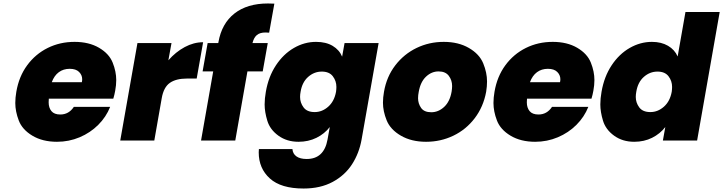

<svg xmlns="http://www.w3.org/2000/svg" viewBox="-20 -809 4162 1105"><path d="M643 -287Q639 -264 632 -241H261Q260 -230 260 -220Q260 -189 276 -169.5Q292 -150 327 -150Q376 -150 405 -194H614Q591 -136 545.5 -90.5Q500 -45 438.5 -19Q377 7 308 7Q225 7 166.5 -28Q108 -63 88 -115.5Q68 -168 68 -216Q68 -247 74 -281Q89 -369 136.5 -433.5Q184 -498 254.5 -533Q325 -568 409 -568Q492 -568 550 -534Q608 -500 628.5 -448.5Q649 -397 649 -348Q649 -319 643 -287ZM451 -336Q453 -345 453 -353Q453 -377 435 -395Q417 -413 381 -413Q345 -413 318.5 -393.5Q292 -374 278 -336Z M949 -462Q991 -510 1043 -538Q1095 -566 1149 -566L1112 -357H1057Q993 -357 957.5 -332Q922 -307 911 -245L868 0H672L771 -561H967Z M1492 -398H1404L1334 0H1137L1207 -398H1146L1175 -561H1236L1237 -566Q1256 -674 1329.5 -731.5Q1403 -789 1522 -789Q1546 -789 1559 -788L1529 -621Q1522 -622 1508 -622Q1476 -622 1458.5 -607.5Q1441 -593 1433 -561H1521Z M1799 -568Q1856 -568 1894.5 -545Q1933 -522 1949 -483L1963 -561H2159L2061 -6Q2047 73 2006 136.5Q1965 200 1894.5 238Q1824 276 1727 276Q1597 276 1533 218Q1469 160 1469 68Q1469 59 1470 49H1663Q1665 76 1686 91Q1707 106 1745 106Q1845 106 1865 -6L1878 -78Q1848 -39 1801.5 -16Q1755 7 1698 7Q1631 7 1582.5 -28Q1534 -63 1518.5 -114Q1503 -165 1503 -208Q1503 -242 1510 -281Q1525 -368 1568 -433Q1611 -498 1671.5 -533Q1732 -568 1799 -568ZM1914 -281Q1916 -296 1916 -309Q1916 -343 1895.5 -370Q1875 -397 1832 -397Q1788 -397 1753.5 -366.5Q1719 -336 1710 -281Q1707 -265 1707 -251Q1707 -218 1727 -191Q1747 -164 1791 -164Q1834 -164 1869 -195Q1904 -226 1914 -281Z M2432 7Q2348 7 2287.5 -28Q2227 -63 2205.5 -116Q2184 -169 2184 -218Q2184 -248 2190 -281Q2205 -368 2255 -433Q2305 -498 2377.5 -533Q2450 -568 2534 -568Q2618 -568 2678.5 -533Q2739 -498 2761 -444.5Q2783 -391 2783 -340Q2783 -312 2778 -281Q2762 -194 2712 -128.5Q2662 -63 2589 -28Q2516 7 2432 7ZM2462 -163Q2503 -163 2536 -193.5Q2569 -224 2579 -281Q2582 -299 2582 -314Q2582 -347 2563 -372.5Q2544 -398 2504 -398Q2464 -398 2432 -368Q2400 -338 2390 -281Q2386 -261 2386 -244Q2386 -213 2403.5 -188Q2421 -163 2462 -163Z M3395 -287Q3391 -264 3384 -241H3013Q3012 -230 3012 -220Q3012 -189 3028 -169.5Q3044 -150 3079 -150Q3128 -150 3157 -194H3366Q3343 -136 3297.5 -90.5Q3252 -45 3190.5 -19Q3129 7 3060 7Q2977 7 2918.5 -28Q2860 -63 2840 -115.5Q2820 -168 2820 -216Q2820 -247 2826 -281Q2841 -369 2888.5 -433.5Q2936 -498 3006.5 -533Q3077 -568 3161 -568Q3244 -568 3302 -534Q3360 -500 3380.5 -448.5Q3401 -397 3401 -348Q3401 -319 3395 -287ZM3203 -336Q3205 -345 3205 -353Q3205 -377 3187 -395Q3169 -413 3133 -413Q3097 -413 3070.5 -393.5Q3044 -374 3030 -336Z M3442 -281Q3457 -368 3500 -433Q3543 -498 3604 -533Q3665 -568 3732 -568Q3786 -568 3824.5 -545.5Q3863 -523 3880 -484L3925 -740H4122L3992 0H3795L3809 -78Q3779 -39 3733 -16Q3687 7 3630 7Q3563 7 3514.5 -28Q3466 -63 3450.5 -114Q3435 -165 3435 -208Q3435 -242 3442 -281ZM3846 -281Q3848 -296 3848 -309Q3848 -343 3827.5 -370Q3807 -397 3764 -397Q3720 -397 3685.5 -366.5Q3651 -336 3642 -281Q3639 -265 3639 -251Q3639 -218 3659 -191Q3679 -164 3723 -164Q3766 -164 3801 -195Q3836 -226 3846 -281Z"/></svg>

Font: Fz Poppins ExtBd
Style: Italic
Weight: 800
Italic angle: -10°
Designer: Ninad Kale (Devanagari), Jonny Pinhorn (Latin)
Foundry: Indian Type Foundry
Version: Vit hóa bi Vntype.Com & FontZin.Com